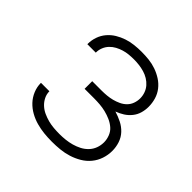

<svg xmlns="http://www.w3.org/2000/svg" viewBox="-144 -684 837 837"><g transform="rotate(45 275.0 -265.0)"><path d="M279 12Q254 12 230 9.5Q206 7 182.5 0.5Q159 -6 137.5 -18Q116 -30 99.5 -47.5Q83 -65 73.5 -88Q64 -111 64 -135V-136H116Q116 -118 124 -102Q132 -86 145 -74Q158 -62 174.5 -54.5Q191 -47 208 -42.5Q225 -38 243 -36.5Q261 -35 279 -35Q297 -35 315.5 -37Q334 -39 352 -44Q370 -49 386.5 -57.5Q403 -66 416 -79.5Q429 -93 435.5 -110.5Q442 -128 442 -147Q442 -165 435 -183Q428 -201 414 -213Q400 -225 383 -232.5Q366 -240 348 -244.5Q330 -249 311.5 -250.5Q293 -252 275 -252H217V-299H275Q291 -299 307 -300.5Q323 -302 338.5 -306Q354 -310 369 -317Q384 -324 395.5 -335.5Q407 -347 412.5 -362.5Q418 -378 418 -394Q418 -410 412.5 -425.5Q407 -441 396.5 -453Q386 -465 372 -473.5Q358 -482 342.5 -486.5Q327 -491 311 -493Q295 -495 279 -495Q263 -495 247.5 -493.5Q232 -492 217 -487.5Q202 -483 188 -475.5Q174 -468 163 -456.5Q152 -445 146 -430Q140 -415 140 -400V-398H88V-401Q88 -423 95.5 -444.5Q103 -466 117.5 -483Q132 -500 151 -511.5Q170 -523 191 -530Q212 -537 234.5 -539.5Q257 -542 279 -542Q302 -542 324.5 -539.5Q347 -537 368.5 -529.5Q390 -522 409.5 -509.5Q429 -497 443 -479Q457 -461 463.5 -439Q470 -417 470 -394Q470 -374 464.5 -355Q459 -336 446.5 -320.5Q434 -305 417.5 -294.5Q401 -284 382 -277Q405 -270 426 -259.5Q447 -249 463 -232Q479 -215 486.5 -192.5Q494 -170 494 -146Q494 -121 486 -97Q478 -73 462 -53.5Q446 -34 424 -21Q402 -8 378 -0.5Q354 7 329 9.5Q304 12 279 12Z"/></g></svg>

Font: Lode Dark Term
Style: Regular
Weight: 400
Monospace: yes
Designer: Belleve Invis
Foundry: Belleve Invis
Version: Version 29.2.0